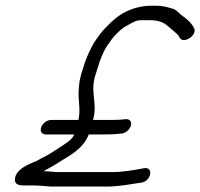

<svg xmlns="http://www.w3.org/2000/svg" viewBox="-20 -628 719 689"><path d="M372.9 -197.5H313.6C313.8 -198.4 314.5 -200.6 315 -202L315.3 -202.8C330.2 -265 300.4 -299.3 325.1 -367L325.3 -367.6C327.2 -374.6 329.3 -381.4 331.4 -387C333.7 -393.5 335.5 -399 337.8 -407.6C343.9 -424.2 354.3 -448.3 363.1 -462.1L375 -478.3C378 -483.2 381.1 -487.5 387.3 -495.2C407.6 -516.3 415.4 -525.8 439.8 -538.5C462.3 -550.2 467.4 -555.5 489.2 -555.5H519.2C550.8 -555.5 568.8 -546.3 583.2 -533.7C599.2 -518.6 617.4 -508.2 624.9 -492.9C637.4 -467.6 692.1 -503.1 675.4 -528.7C664.7 -549.9 646.2 -562.3 627.6 -576.5C619.4 -584.3 610.9 -595.2 590.8 -599.2C576.3 -603.6 560.4 -607.5 539.1 -607.5H523.1C474.1 -607.5 425.6 -589.4 390.4 -558.6C371.7 -541.8 347.9 -520 331.2 -494.8L318.3 -476.3C306.7 -456.5 294 -430 285.3 -406L285 -405.4C283.4 -399 281.4 -392.7 279.4 -387C273.5 -370.8 268.5 -352.4 265.6 -337.5L263.2 -316.3C263.2 -311.8 262.8 -305.6 262 -299.7C260.9 -262.3 269.6 -235.4 261.5 -197.5H162.9C148.4 -197.5 132.9 -185.2 127.9 -171.5C122.9 -157.8 129.5 -145.5 144 -145.5H246.5C242.6 -135.6 233.8 -126.5 224.8 -119.8C202.1 -103.2 183.2 -91.8 157.7 -75.7C139.9 -64.7 133.9 -63.5 111.2 -50.3C100 -44.6 35.5 -25.6 33.5 15.3C32.4 39 57.5 37.5 73.3 37.5H100.3C122.2 37.5 140.1 40.2 162.2 41.5L162.5 41.5H363.9C408.4 41.5 448.9 32.5 486.8 27.4C523.4 22.4 532.4 -31 496.4 -24.3C460.9 -17.6 422.3 -10.5 382.8 -10.5H183.2C167.9 -11.5 154.3 -13 136.6 -14C158.4 -25.7 178.8 -36.8 202.1 -52.4C230.6 -69.7 279.6 -95.6 298.5 -145.5H354C372.8 -145.5 392.3 -145.9 410.1 -148.5H416.1C450.6 -153.9 465.2 -200.5 432 -200.5H430.9C414.4 -197.9 391.5 -197.5 372.9 -197.5Z"/></svg>

Font: Take Off
Style: Moose
Weight: 400
Foundry: Cannot Into Space Fonts
Version: Version 0.89